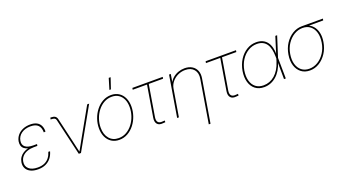

<svg xmlns="http://www.w3.org/2000/svg" viewBox="-65 -1435 4197 2332"><g transform="rotate(-20 2034.0 -269.0)"><path d="M194.3 8.8Q136.2 8.8 97.2 -10.5Q58.1 -29.8 41 -63.7Q23.9 -97.7 30.8 -141.1Q36.6 -176.3 54.9 -202.9Q73.2 -229.5 102.5 -247.6Q131.8 -265.6 169.2 -274.7Q206.5 -283.7 250.5 -283.7H284.2L280.8 -262.2H235.8Q189.5 -262.2 150.4 -248.5Q111.3 -234.9 85.9 -207.5Q60.5 -180.2 53.7 -140.6Q44.4 -84 83.3 -48.8Q122.1 -13.7 197.8 -13.7Q250 -13.7 286.4 -30.5Q322.8 -47.4 345.9 -77.6Q369.1 -107.9 381.3 -149.4L403.3 -147.9Q390.6 -101.1 363.3 -65.9Q335.9 -30.8 293.9 -11Q252 8.8 194.3 8.8ZM245.1 -263.7Q201.2 -263.7 168.7 -271.7Q136.2 -279.8 116 -295.7Q95.7 -311.5 88.1 -335.4Q80.6 -359.4 85.4 -391.1Q93.3 -434.6 120.4 -467.3Q147.5 -500 190.2 -518.3Q232.9 -536.6 286.1 -536.6Q335.9 -536.6 368.9 -519.5Q401.9 -502.4 418 -470.2Q434.1 -438 433.6 -392.6L410.6 -389.6Q410.6 -451.2 379.4 -482.7Q348.1 -514.2 282.7 -514.2Q211.9 -514.2 164.8 -480.7Q117.7 -447.3 108.4 -391.6Q99.6 -339.4 133.1 -312Q166.5 -284.7 239.3 -284.7H284.2L280.8 -263.7Z M720.7 0 609.4 -476.6Q605.5 -493.7 591.3 -501Q577.1 -508.3 553.7 -508.3H542L545.9 -530.8H556.2Q588.4 -530.8 606.4 -519Q624.5 -507.3 630.4 -482.4L704.6 -164.1Q712.9 -127.4 721.4 -89.6Q730 -51.8 738.8 -14.6H732.9Q754.4 -51.8 774.9 -89.4Q795.4 -127 816.4 -164.1L1022 -529.3H1047.4L749 0Z M1243.2 9.8Q1186 9.8 1144 -17.6Q1102.1 -44.9 1079.1 -93.5Q1056.2 -142.1 1056.2 -205.1Q1056.2 -266.6 1076.4 -325.7Q1096.7 -384.8 1133.8 -432.4Q1170.9 -480 1221.4 -508.5Q1272 -537.1 1332 -537.1Q1389.2 -537.1 1430.9 -509.8Q1472.7 -482.4 1495.4 -434.1Q1518.1 -385.7 1518.1 -322.8Q1518.1 -261.2 1498 -202.1Q1478 -143.1 1441.2 -95.2Q1404.3 -47.4 1353.8 -18.8Q1303.2 9.8 1243.2 9.8ZM1243.7 -12.7Q1298.8 -12.7 1345 -39.3Q1391.1 -65.9 1425 -110.4Q1459 -154.8 1477.3 -210Q1495.6 -265.1 1495.6 -322.3Q1495.6 -380.4 1476.1 -423.3Q1456.5 -466.3 1419.9 -490.5Q1383.3 -514.6 1332 -514.6Q1277.8 -514.6 1231.4 -488.5Q1185.1 -462.4 1150.9 -418.5Q1116.7 -374.5 1097.7 -319.1Q1078.6 -263.7 1078.6 -205.6Q1078.6 -118.7 1122.8 -65.7Q1167 -12.7 1243.7 -12.7ZM1335.4 -601.6 1377.9 -742.2H1402.3L1355 -601.6Z M1809.6 1Q1758.3 6.8 1734.9 -21Q1711.4 -48.8 1719.7 -100.6L1787.1 -506.8H1602.1L1606 -529.3H1998.5L1994.6 -506.8H1809.6L1742.2 -100.6Q1735.4 -57.1 1753.2 -36.9Q1771 -16.6 1811.5 -21Q1818.8 -21.5 1826.2 -22Q1833.5 -22.5 1840.3 -22.9L1839.4 -1Q1832 -0.5 1824.7 0Q1817.4 0.5 1809.6 1Z M2072.8 -349.6 2014.6 0H1992.2L2080.1 -529.3H2102.5L2083 -412.1H2077.1Q2095.7 -454.1 2127.9 -481.7Q2160.2 -509.3 2200 -523.2Q2239.7 -537.1 2281.2 -537.1Q2337.4 -537.1 2376.5 -513.4Q2415.5 -489.7 2432.9 -447.8Q2450.2 -405.8 2440.9 -349.6L2349.1 204.1H2326.7L2418.5 -349.6Q2431.2 -423.8 2393.6 -469.2Q2356 -514.6 2281.7 -514.6Q2231 -514.6 2186.3 -493.4Q2141.6 -472.2 2111.1 -434.8Q2080.6 -397.5 2072.8 -349.6Z M2756.3 1Q2705.1 6.8 2681.6 -21Q2658.2 -48.8 2666.5 -100.6L2733.9 -506.8H2548.8L2552.7 -529.3H2945.3L2941.4 -506.8H2756.3L2689 -100.6Q2682.1 -57.1 2700 -36.9Q2717.8 -16.6 2758.3 -21Q2765.6 -21.5 2772.9 -22Q2780.3 -22.5 2787.1 -22.9L2786.1 -1Q2778.8 -0.5 2771.5 0Q2764.2 0.5 2756.3 1Z M3116.2 9.8Q3047.9 9.8 3002.4 -25.4Q2957 -60.5 2939 -122.3Q2920.9 -184.1 2933.6 -263.7Q2947.3 -343.3 2986.3 -404.8Q3025.4 -466.3 3082.5 -501.5Q3139.6 -536.6 3206.1 -536.6Q3253.4 -536.6 3288.6 -520.3Q3323.7 -503.9 3346.2 -473.9Q3368.7 -443.8 3379.6 -401.9Q3390.6 -359.9 3389.6 -308.1H3395.5L3393.1 -268.1L3396.5 0H3373.5L3371.1 -294.4Q3370.6 -345.7 3361.1 -386.5Q3351.6 -427.2 3331.8 -455.6Q3312 -483.9 3281.2 -499Q3250.5 -514.2 3206.5 -514.2Q3147 -514.2 3094.2 -482.2Q3041.5 -450.2 3005.1 -393.6Q2968.8 -336.9 2956.1 -263.7Q2944.3 -189.9 2959.7 -133.3Q2975.1 -76.7 3015.1 -44.9Q3055.2 -13.2 3116.2 -13.2Q3156.7 -13.2 3193.6 -27.1Q3230.5 -41 3262 -68.4Q3293.5 -95.7 3318.4 -136.2Q3343.3 -176.8 3359.9 -230L3453.6 -529.3H3477.1L3392.1 -263.2L3380.9 -218.3H3375Q3358.9 -163.6 3332.8 -121.1Q3306.6 -78.6 3272.9 -49.6Q3239.3 -20.5 3199.5 -5.4Q3159.7 9.8 3116.2 9.8Z M3707 9.8Q3641.6 9.8 3596.2 -25.1Q3550.8 -60.1 3531.7 -120.8Q3512.7 -181.6 3525.4 -259.8Q3538.1 -338.9 3577.6 -399.4Q3617.2 -460 3674.1 -494.6Q3731 -529.3 3796.4 -529.3H4068.4L4064.5 -506.8H3850.6H3796.4Q3737.8 -506.8 3685.5 -475.1Q3633.3 -443.4 3596.4 -387.9Q3559.6 -332.5 3547.9 -259.8Q3536.1 -187.5 3552.2 -131.6Q3568.4 -75.7 3608.4 -44.2Q3648.4 -12.7 3707 -12.7Q3766.1 -12.7 3818.1 -44.2Q3870.1 -75.7 3906.7 -131.6Q3943.4 -187.5 3955.1 -259.8Q3966.8 -332.5 3950.7 -388.2Q3934.6 -443.8 3894.8 -475.3Q3855 -506.8 3796.4 -506.8L3795.9 -525.4Q3844.7 -525.4 3882.8 -505.9Q3920.9 -486.3 3945.3 -451.2Q3969.7 -416 3978.5 -367.4Q3987.3 -318.8 3977.5 -259.8Q3964.8 -181.6 3925.3 -120.8Q3885.7 -60.1 3829.3 -25.1Q3772.9 9.8 3707 9.8Z"/></g></svg>

Font: Inter 24pt Thin
Style: Italic
Weight: 250
Italic angle: -9.3988°
Version: Version 4.001;git-66647c0bb